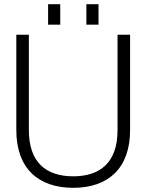

<svg xmlns="http://www.w3.org/2000/svg" viewBox="-20 -886 700 918"><path d="M330 12C497 12 602 -81 602 -264V-720H542V-264C542 -109 459 -43 330 -43C201 -43 118 -109 118 -264V-720H58V-264C58 -81 163 12 330 12ZM210 -768H268V-866H210ZM393 -768H451V-866H393Z"/></svg>

Font: Aspekta 250
Style: Regular
Weight: 250
Designer: Ivo Dolenc
Version: Version 2.000